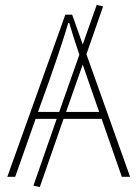

<svg xmlns="http://www.w3.org/2000/svg" viewBox="-20 -720 560 782"><path d="M142.1 42 116.2 36.1 210.9 -235.8H125L42 0H9.8L246.1 -660.2H273.9L316.9 -539.1L374 -700.2L399.9 -693.8L332 -499L509.8 0H476.1L394 -235.8H238.8ZM182.1 -396 134.8 -264.2H221.2L303.2 -497.1Q276.4 -576.7 262.2 -626H257.8Q235.8 -549.8 182.1 -396ZM337.9 -396Q334 -408.2 326.2 -430.4Q318.4 -452.6 316.9 -457L249 -264.2H383.8Z"/></svg>

Font: Source Sans 3 ExtraLight
Style: Regular
Weight: 200
Designer: Paul D. Hunt
Foundry: Adobe
Version: Version 3.052;hotconv 1.1.0;makeotfexe 2.6.0